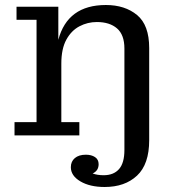

<svg xmlns="http://www.w3.org/2000/svg" viewBox="-20 -541 707 767"><path d="M38 0V-53H126V-462H46V-514H213V-382Q250 -521 403 -521Q479 -521 527.5 -481Q576 -441 576 -349V19Q576 115 527.5 160.5Q479 206 398 206Q339 206 301 183.5Q263 161 263 127Q263 104 279 90.5Q295 77 323 77Q345 77 359.5 86.5Q374 96 374 115Q374 141 350 152Q369 159 394 159Q434 159 455.5 134.5Q477 110 477 58V-347Q477 -402 447.5 -427.5Q418 -453 367 -453Q330 -453 297.5 -436Q265 -419 245 -382.5Q225 -346 225 -287V-53H297V0Z"/></svg>

Font: Montagu Slab 16pt
Style: Regular
Weight: 400
Designer: Florian Karsten
Foundry: Florian Karsten
Version: Version 1.000; ttfautohint (v1.8.3)